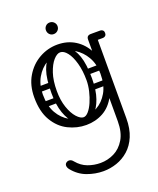

<svg xmlns="http://www.w3.org/2000/svg" viewBox="-171 -753 960 1165"><g transform="rotate(-20 309.0 -171.0)"><path d="M293 309Q240 309 188.5 290Q137 271 100 225Q90 212 90 200Q90 189 99 182Q107 176 116 176Q132 176 144 192Q173 227 212 241.5Q251 256 293 256Q339 256 381 235.5Q423 215 450 170Q477 125 477 54V-474Q477 -500 505 -500Q532 -500 532 -474V54Q532 122 511.5 170.5Q491 219 456.5 249.5Q422 280 379.5 294.5Q337 309 293 309ZM291 10Q231 10 175.5 -17.5Q120 -45 85 -104Q50 -163 50 -255Q50 -333 84 -390Q118 -447 173 -478Q228 -509 291 -509Q355 -509 404.5 -478Q454 -447 483 -390Q512 -333 512 -255Q512 -163 481.5 -104Q451 -45 401 -17.5Q351 10 291 10ZM291 -40Q337 -40 379.5 -63Q422 -86 449.5 -133.5Q477 -181 477 -254Q477 -316 450.5 -362Q424 -408 382 -433.5Q340 -459 291 -459Q243 -459 200.5 -433.5Q158 -408 131.5 -362Q105 -316 105 -254Q105 -181 132 -133.5Q159 -86 202 -63Q245 -40 291 -40ZM478 -476Q478 -481 481 -486Q484 -491 488 -495Q490 -497 495.5 -498.5Q501 -500 512 -500H563Q575 -500 582 -493Q588 -488 588 -476Q588 -465 582 -459Q575 -452 563 -452H512Q491 -452 487 -459Q480 -463 478 -476ZM385 -193Q387 -210 402 -210L496 -211Q514 -209 514 -193Q514 -174 498 -176L403 -175Q396 -175 390.5 -179.5Q385 -184 385 -193ZM392 -291Q394 -308 409 -308L503 -309Q521 -307 521 -291Q521 -272 505 -274L410 -273Q403 -273 397.5 -277.5Q392 -282 392 -291ZM59 -193Q61 -212 76 -210L170 -211Q188 -209 188 -193Q188 -174 172 -176L77 -175Q70 -175 64.5 -179.5Q59 -184 59 -193ZM59 -291Q61 -310 76 -308L170 -309Q188 -307 188 -291Q188 -272 172 -274L77 -273Q70 -273 64.5 -277.5Q59 -282 59 -291ZM288 -6Q254 -8 224 -35.5Q194 -63 175.5 -115.5Q157 -168 157 -244Q157 -337 175.5 -389.5Q194 -442 224 -463.5Q254 -485 288 -485L291 -459Q270 -459 247 -433Q224 -407 208 -359.5Q192 -312 192 -245Q192 -185 208 -138.5Q224 -92 247.5 -66Q271 -40 291 -40ZM288 -6 291 -40Q307 -40 323.5 -59Q340 -78 353.5 -109Q367 -140 375.5 -176Q384 -212 384 -245Q384 -307 370.5 -355.5Q357 -404 335.5 -431.5Q314 -459 291 -459L288 -485Q322 -485 352 -463.5Q382 -442 400.5 -389.5Q419 -337 419 -244Q419 -168 400.5 -115.5Q382 -63 352 -35.5Q322 -8 288 -6ZM293 -576Q277 -576 266.5 -587Q256 -598 256 -614Q256 -629 266.5 -640Q277 -651 293 -651Q309 -651 320 -640Q331 -629 331 -614Q331 -598 320 -587Q309 -576 293 -576Z"/></g></svg>

Font: Agu Display
Style: Regular
Weight: 400
Designer: Oluwaseun Badejo
Version: Version 1.103